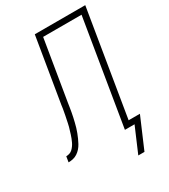

<svg xmlns="http://www.w3.org/2000/svg" viewBox="-255 -837 972 1104"><g transform="rotate(-30 230.5 -284.5)"><path d="M369 166H328L399 0H335L450 -698H195L129 -299Q127 -284 124.5 -269.5Q122 -255 119.5 -240Q117 -225 113.5 -210Q110 -195 106.5 -180Q103 -165 98.5 -150Q94 -135 88.5 -120.5Q83 -106 76.5 -91.5Q70 -77 62.5 -63Q55 -49 44.5 -37Q34 -25 20.5 -16Q7 -7 -8.5 -3.5Q-24 0 -39 0L-33 -37Q-22 -37 -11 -40.5Q0 -44 8.5 -52Q17 -60 24 -70Q31 -80 35.5 -90Q40 -100 44.5 -111Q49 -122 52 -132.5Q55 -143 58.5 -154Q62 -165 65 -175.5Q68 -186 70 -197Q72 -208 74.5 -219Q77 -230 79 -240.5Q81 -251 83 -262Q85 -273 87 -284Q89 -295 90 -306L161 -735H496L381 -37H456Z"/></g></svg>

Font: Iosevka Extralight Oblique
Style: Regular
Weight: 200
Italic angle: -9°
Monospace: yes
Designer: Belleve Invis
Foundry: Belleve Invis
Version: Version 32.5.0; ttfautohint (v1.8.4)